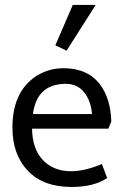

<svg xmlns="http://www.w3.org/2000/svg" viewBox="-20 -740 498 769"><path d="M244.1 -404.3Q176.3 -404.3 142.6 -363.3Q119.1 -335 111.8 -283.2H348.6Q344.2 -336.4 316.9 -370.6Q289.1 -404.3 244.1 -404.3ZM409.2 -26.9Q356.4 8.8 266.6 8.8Q152.8 8.8 91.3 -56.2Q29.8 -121.1 29.8 -229Q29.8 -369.6 121.1 -432.6Q171.9 -466.8 234.4 -466.8Q331.1 -466.8 380.9 -401.4Q422.9 -345.2 425.8 -253.9L414.1 -224.6H108.4Q109.4 -143.6 151.9 -98.9Q194.3 -54.2 265.1 -54.2Q318.8 -54.2 388.2 -83ZM363.3 -720.2 246.6 -537.1 201.7 -558.6 271.5 -720.2Z"/></svg>

Font: Molengo
Style: Regular
Weight: 400
Designer: moyogo
Foundry: moyogo
Version: Version 0.11; ttfautohint (v0.8) -G 32 -r 16 -x